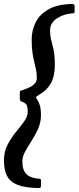

<svg xmlns="http://www.w3.org/2000/svg" viewBox="-55 -800 397 970"><path d="M136 150Q70 148.5 32.8 133.5Q-4.5 118.5 -19.8 88Q-35 57.5 -35 10Q-35 -34 -16.8 -69Q1.5 -104 25.2 -132.8Q49 -161.5 67 -186.5Q85 -211.5 85 -235Q85 -262.5 78.2 -271.8Q71.5 -281 54 -287Q47.5 -289.5 46.2 -294.5Q45 -299.5 45 -308.5V-330.5Q45 -340 48.2 -341.2Q51.5 -342.5 58 -344.5Q73.5 -349.5 90.5 -357Q107.5 -364.5 119.2 -376.5Q131 -388.5 131 -406Q131 -429.5 127 -448.2Q123 -467 118 -487Q113 -507 109 -534Q105 -561 105 -601Q105 -644.5 123.8 -684.5Q142.5 -724.5 187.2 -751.2Q232 -778 309 -780Q322 -780.5 322 -766.5V-748Q322 -738.5 321.2 -736Q320.5 -733.5 311 -732.5Q267.5 -730 232.8 -707.2Q198 -684.5 198 -647Q198 -622.5 201.8 -605.5Q205.5 -588.5 210.2 -571.8Q215 -555 218.5 -531.8Q222 -508.5 222 -471Q222 -415 201.8 -379Q181.5 -343 143 -321.5Q124.5 -311 127.2 -306.2Q130 -301.5 135.5 -292.5Q143.5 -280 147.8 -262.5Q152 -245 152 -220Q152 -182.5 137.8 -150.2Q123.5 -118 105 -89.2Q86.5 -60.5 72.2 -34.8Q58 -9 58 16Q58 60 78.8 80Q99.5 100 140 102.5Q148.5 103 150.2 104.8Q152 106.5 152 115.5V136Q152 146 148.8 148.2Q145.5 150.5 136 150Z"/></svg>

Font: Besley* Condensed
Style: Italic
Weight: 400
Width: 3
Italic angle: -13°
Designer: Owen Earl
Foundry: indestructible type*
Version: Version 3.000; ttfautohint (v1.8.3)